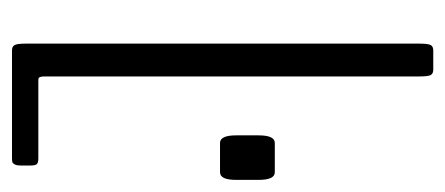

<svg xmlns="http://www.w3.org/2000/svg" viewBox="-231 -511 742 320"><g transform="rotate(90 140.0 -351.0)"><path d="M218.3 -346.7Q205.6 -346.7 205.6 -373.5V-411.1Q205.6 -438 218.3 -438H267.1Q279.8 -438 279.8 -411.1V-373.5Q279.8 -346.7 267.1 -346.7ZM64 0Q57.6 0 55.2 -4.2Q52.7 -8.3 52.7 -22.9V-679.2Q52.7 -693.8 55.2 -698Q57.6 -702.1 64 -702.1H96.2Q102.5 -702.1 105 -698Q107.4 -693.8 107.4 -679.2V-53.7Q107.4 -49.3 108.4 -46.9Q109.4 -44.4 110.6 -44.2Q111.8 -43.9 114.3 -43.9H244.1Q250.5 -43.9 253.2 -41.7Q255.9 -39.6 255.9 -29.8V-15.1Q255.9 -8.3 254.2 -4.9Q252.4 -1.5 250.5 -0.7Q248.5 0 244.1 0Z"/></g></svg>

Font: BenchNine Light
Style: Regular
Weight: 300
Version: Version 1 ; ttfautohint (v0.92.18-e454-dirty) -l 8 -r 50 -G 